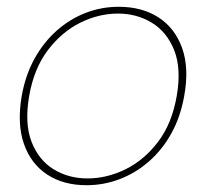

<svg xmlns="http://www.w3.org/2000/svg" viewBox="-20 -534 608 566"><path d="M235 12Q167 12 119 -19.5Q71 -51 50.5 -110Q30 -169 44 -251Q55 -313 82 -361.5Q109 -410 147.5 -444Q186 -478 232.5 -496Q279 -514 330 -514Q399 -514 447.5 -482.5Q496 -451 517 -392Q538 -333 523 -251Q512 -189 485 -140.5Q458 -92 419 -58Q380 -24 333 -6Q286 12 235 12ZM238 -8Q295 -8 350 -35Q405 -62 446 -116Q487 -170 501 -251Q515 -332 493.5 -386Q472 -440 427.5 -467Q383 -494 328 -494Q271 -494 216.5 -467Q162 -440 121 -386Q80 -332 66 -251Q52 -170 73 -116Q94 -62 138 -35Q182 -8 238 -8Z"/></svg>

Font: DM Sans 16pt Thin
Style: Italic
Weight: 250
Italic angle: -10°
Version: Version 4.004;gftools[0.9.30]